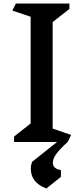

<svg xmlns="http://www.w3.org/2000/svg" viewBox="-20 -806 474 1090"><path d="M364 0Q319 41 299.5 68Q280 95 280 117Q280 135 291 145Q302 155 326 160V198L243 264Q155 231 155 152Q155 130 163 112L304 0H60V-31L154 -105V-711L50 -746L70 -786H374V-755L279 -681V-76L384 -40Z"/></svg>

Font: Inknut Antiqua
Style: Regular
Weight: 400
Designer: Claus Eggers Sørensen
Foundry: Claus Eggers Sørensen
Version: Version 1.003; ttfautohint (v1.8.2) -l 8 -r 50 -G 200 -x 14 